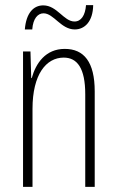

<svg xmlns="http://www.w3.org/2000/svg" viewBox="-20 -796 458 750"><path d="M77 -681H106C109 -724 128 -744 150 -744C190 -744 218 -681 272 -681C311 -681 343 -712 344 -776H316C313 -736 297 -712 271 -712C229 -712 203 -775 149 -775C110 -775 82 -744 77 -681ZM233 -605C158 -605 120 -549 104 -491H102L99 -595H70V-66H107V-371C107 -505 160 -571 229 -571C282 -571 313 -529 313 -428V-66H350V-439C350 -554 308 -605 233 -605Z"/></svg>

Font: Noto Sans Malayalam UI ExtraCondensed ExtraLight
Style: Regular
Weight: 200
Width: 2
Designer: Jelle Bosma - Monotype Design Team
Foundry: Monotype Imaging Inc.
Version: Version 2.104